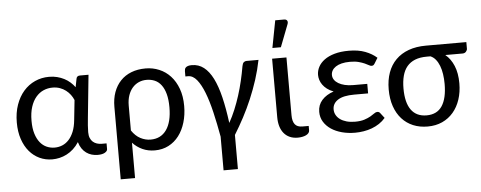

<svg xmlns="http://www.w3.org/2000/svg" viewBox="-54 -845 2873 1146"><g transform="rotate(-5 1382.5 -271.5)"><path d="M502.4 3.9Q483.4 3.9 466.1 -1.2Q448.7 -6.3 434.1 -16.8Q419.4 -27.3 408.2 -43.7Q397 -60.1 390.6 -82.5Q375.5 -59.1 356.7 -42Q337.9 -24.9 316.9 -14.2Q295.9 -3.4 273.9 1.7Q252 6.8 230 6.8Q189.5 6.8 154.3 -9.5Q119.1 -25.9 93.3 -56.4Q67.4 -86.9 52.5 -130.9Q37.6 -174.8 37.6 -230.5Q37.6 -289.1 54.2 -336.4Q70.8 -383.8 99.9 -417Q128.9 -450.2 168.2 -468Q207.5 -485.8 252.9 -485.8Q278.8 -485.8 301.5 -480Q324.2 -474.1 343.5 -464.1Q362.8 -454.1 378.4 -440.2Q394 -426.3 405.8 -410.2L415.5 -460Q418.5 -477.5 437.5 -477.5H488.8L462.9 -222.7Q460.4 -199.2 458.7 -177Q457 -154.8 457 -136.2Q457 -115.7 462.9 -101.3Q468.8 -86.9 479 -77.9Q489.3 -68.8 502.9 -64.5Q516.6 -60.1 532.2 -60.1H560.5V-25.4Q560.5 -14.2 545.4 -5.1Q530.3 3.9 502.4 3.9ZM250 -62Q274.4 -62 296.1 -71Q317.9 -80.1 335.2 -98.9Q352.5 -117.7 364.3 -146.5Q376 -175.3 379.9 -214.8L392.6 -334.5Q385.7 -351.1 374.3 -366.5Q362.8 -381.8 347.2 -393.8Q331.5 -405.8 311.8 -412.8Q292 -419.9 268.1 -419.9Q239.3 -419.9 213.6 -408.7Q188 -397.5 168.5 -374.5Q148.9 -351.6 137.5 -316.4Q126 -281.2 126 -232.9Q126 -188 136 -155.8Q146 -123.5 163.1 -102.5Q180.2 -81.5 202.6 -71.8Q225.1 -62 250 -62Z M626 -273.4Q626 -321.8 640.1 -360.8Q654.3 -399.9 680.7 -427.7Q707 -455.6 745.1 -470.5Q783.2 -485.4 831.1 -485.4Q874.5 -485.4 912.8 -469.2Q951.2 -453.1 979.7 -422.1Q1008.3 -391.1 1024.9 -345.9Q1041.5 -300.8 1041.5 -242.2Q1041.5 -189.5 1027.8 -143.8Q1014.2 -98.1 988.8 -64.7Q963.4 -31.2 926.8 -12.2Q890.1 6.8 844.2 6.8Q804.2 6.8 770.8 -8.3Q737.3 -23.4 711.9 -50.8V161.1H626ZM711.9 -124Q734.4 -90.3 763.9 -75Q793.5 -59.6 824.7 -59.6Q886.2 -59.6 919.7 -106.9Q953.1 -154.3 953.1 -242.2Q953.1 -288.6 944.1 -321.8Q935.1 -355 918.9 -376.2Q902.8 -397.5 880.4 -407.2Q857.9 -417 831.1 -417Q806.2 -417 784.4 -407.5Q762.7 -397.9 746.6 -379.6Q730.5 -361.3 721.2 -334.5Q711.9 -307.6 711.9 -273.4Z M1242.2 161.1V-41Q1228 -120.1 1211.9 -188.7Q1195.8 -257.3 1176 -308.1Q1156.2 -358.9 1132.6 -387.9Q1108.9 -417 1080.1 -417H1064V-448.7Q1064 -455.1 1065.7 -460.9Q1067.4 -466.8 1072.3 -471.2Q1077.1 -475.6 1085.7 -478.3Q1094.2 -481 1107.9 -481Q1148.4 -481 1179.4 -457Q1210.4 -433.1 1233.6 -387Q1256.8 -340.8 1273.2 -272.9Q1289.6 -205.1 1300.8 -117.7Q1320.8 -153.3 1337.4 -193.4Q1354 -233.4 1367.4 -275.6Q1380.9 -317.9 1391.1 -361.6Q1401.4 -405.3 1408.7 -448.2Q1411.6 -464.8 1418.7 -471.2Q1425.8 -477.5 1435.1 -477.5H1507.3Q1495.6 -418.5 1477.1 -360.8Q1458.5 -303.2 1435.3 -248.5Q1412.1 -193.8 1384.8 -142.3Q1357.4 -90.8 1328.1 -43.5V161.1Z M1588.9 0ZM1588.9 -477.5H1674.8V-130.9Q1674.8 -95.2 1688.7 -76.9Q1702.6 -58.6 1733.9 -58.6H1771.5V-31.7Q1771.5 -22.9 1765.6 -15.9Q1759.8 -8.8 1750 -4.2Q1740.2 0.5 1727.5 2.9Q1714.8 5.4 1700.7 5.4Q1673.3 5.4 1652.3 -4.2Q1631.3 -13.7 1617.2 -31.2Q1603 -48.8 1595.9 -73Q1588.9 -97.2 1588.9 -126.5ZM1596.2 -541 1627.4 -704.1H1680.7Q1693.4 -704.1 1698.5 -695.8Q1703.6 -687.5 1698.2 -673.8L1647 -541Z M2195.8 -395.5Q2190.9 -387.7 2186.8 -385.5Q2182.6 -383.3 2176.3 -383.3Q2169.9 -383.3 2160.9 -388.7Q2151.9 -394 2137.2 -400.6Q2122.6 -407.2 2101.6 -412.8Q2080.6 -418.5 2050.3 -418.5Q2021.5 -418.5 2000 -413.1Q1978.5 -407.7 1964.4 -398.2Q1950.2 -388.7 1943.1 -376.2Q1936 -363.8 1936 -349.6Q1936 -334 1944.6 -321Q1953.1 -308.1 1969 -298.6Q1984.9 -289.1 2007.3 -283.7Q2029.8 -278.3 2058.1 -278.3H2141.6V-221.2H2058.1Q1992.7 -221.2 1960.4 -200.2Q1928.2 -179.2 1928.2 -144Q1928.2 -125.5 1936.8 -110.1Q1945.3 -94.7 1960.9 -83.5Q1976.6 -72.3 1999 -65.9Q2021.5 -59.6 2049.3 -59.6Q2083 -59.6 2105.5 -66.9Q2127.9 -74.2 2143.1 -83Q2158.2 -91.8 2168 -99.1Q2177.7 -106.4 2186.5 -106.4Q2191.9 -106.4 2196 -104.2Q2200.2 -102.1 2203.1 -98.1L2227.1 -66.9Q2210.9 -47.9 2189.9 -33.9Q2168.9 -20 2145 -11.2Q2121.1 -2.4 2095.5 1.7Q2069.8 5.9 2044.4 5.9Q2002.4 5.9 1965.6 -3.9Q1928.7 -13.7 1901.1 -32.2Q1873.5 -50.8 1857.4 -77.1Q1841.3 -103.5 1841.3 -136.7Q1841.3 -177.7 1867.2 -206.8Q1893.1 -235.8 1937.5 -250.5Q1914.6 -259.3 1898.7 -271.5Q1882.8 -283.7 1872.8 -297.9Q1862.8 -312 1858.2 -327.1Q1853.5 -342.3 1853.5 -356.9Q1853.5 -381.8 1865.7 -405Q1877.9 -428.2 1902.1 -446Q1926.3 -463.9 1962.9 -474.4Q1999.5 -484.9 2048.8 -484.9Q2105.5 -484.9 2146.5 -469.2Q2187.5 -453.6 2215.8 -428.2Z M2620.6 -409.2Q2652.8 -382.8 2671.1 -338.9Q2689.5 -294.9 2689.5 -233.9Q2689.5 -181.2 2674.8 -137Q2660.2 -92.8 2632.8 -60.8Q2605.5 -28.8 2566.7 -11Q2527.8 6.8 2479 6.8Q2431.2 6.8 2392.1 -9.5Q2353 -25.9 2325 -56.9Q2296.9 -87.9 2281.5 -132.6Q2266.1 -177.2 2266.1 -233.9Q2266.1 -290 2282.2 -334.7Q2298.3 -379.4 2329.6 -410.6Q2360.8 -441.9 2406.2 -458.5Q2451.7 -475.1 2509.8 -475.1H2752.4V-435.1Q2752.4 -426.8 2744.9 -418Q2737.3 -409.2 2724.1 -409.2ZM2601.6 -237.8Q2601.6 -268.6 2597.4 -296.4Q2593.3 -324.2 2584.5 -346.9Q2575.7 -369.6 2562.5 -385.7Q2549.3 -401.9 2531.2 -409.2H2509.8Q2468.3 -409.2 2439 -397.5Q2409.7 -385.7 2390.9 -363.3Q2372.1 -340.8 2363.3 -307.6Q2354.5 -274.4 2354.5 -231.9Q2354.5 -147 2386 -103.5Q2417.5 -60.1 2478.5 -60.1Q2541 -60.1 2571.3 -105.7Q2601.6 -151.4 2601.6 -237.8Z"/></g></svg>

Font: Carlito
Style: Regular
Weight: 400
Designer: Lukasz Dziedzic
Foundry: tyPoland Lukasz Dziedzic
Version: Version 1.104